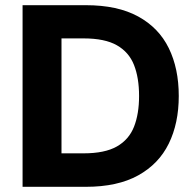

<svg xmlns="http://www.w3.org/2000/svg" viewBox="-20 -720 754 740"><path d="M67 0V-700H311Q433 -700 512.5 -656.5Q592 -613 630.5 -534.5Q669 -456 669 -350Q669 -245 630.5 -166.5Q592 -88 512.5 -44Q433 0 311 0ZM217 -129H302Q384 -129 430.5 -155.5Q477 -182 496.5 -231.5Q516 -281 516 -350Q516 -420 496.5 -469.5Q477 -519 430.5 -545.5Q384 -572 302 -572H217Z"/></svg>

Font: DM Sans 16pt Black
Style: Regular
Weight: 900
Version: Version 4.004;gftools[0.9.30]